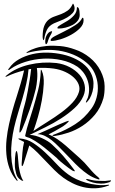

<svg xmlns="http://www.w3.org/2000/svg" viewBox="-20 -973 619 1036"><path d="M261 -193Q293 -164 321 -131.5Q349 -99 375 -64Q376 -62 380.5 -56.5Q385 -51 383 -49Q382 -48 375.5 -50.5Q369 -53 367 -55Q359 -60 348.5 -68Q338 -76 326.5 -85Q315 -94 304 -103.5Q293 -113 286 -121Q281 -125 262 -141.5Q243 -158 219 -177Q195 -196 170 -212Q145 -228 129 -232Q126 -233 120.5 -235Q115 -237 116 -242Q124 -280 136 -316Q148 -352 159 -390Q173 -437 185.5 -486Q198 -535 200 -592Q200 -597 201 -597Q204 -597 206 -590Q218 -563 216 -520Q214 -477 205.5 -430.5Q197 -384 184.5 -341.5Q172 -299 163 -274L160 -266Q197 -291 237 -316Q277 -341 311.5 -366.5Q346 -392 371.5 -419.5Q397 -447 406 -477Q412 -497 404.5 -517Q397 -537 378.5 -554.5Q360 -572 332 -585Q304 -598 270 -603Q225 -609 179 -606Q183 -576 180.5 -545.5Q178 -515 173 -493Q160 -439 140 -381.5Q120 -324 99 -274Q97 -271 93 -264Q89 -257 86 -258Q84 -259 85 -267Q86 -275 86 -278Q87 -290 90.5 -307.5Q94 -325 97.5 -344Q101 -363 105.5 -380.5Q110 -398 114 -411Q116 -417 120.5 -436.5Q125 -456 130 -483Q135 -510 140 -541Q145 -572 148 -601L134 -599Q131 -561 122 -522Q113 -483 101.5 -443.5Q90 -404 77.5 -363.5Q65 -323 56 -284Q48 -249 43.5 -211Q39 -173 40.5 -136Q42 -99 49.5 -64.5Q57 -30 74 -2Q76 3 74 3Q72 3 69 0Q44 -29 31 -65Q18 -101 14.5 -140.5Q11 -180 15.5 -222Q20 -264 29 -304Q46 -379 70 -452Q94 -525 110 -593Q85 -587 61 -578.5Q37 -570 16 -560Q11 -558 10 -559Q9 -560 11 -562.5Q13 -565 15 -566Q65 -607 137 -624Q209 -641 284 -633Q323 -628 355.5 -611Q388 -594 409 -569.5Q430 -545 436.5 -515Q443 -485 430 -455Q415 -420 382.5 -390Q350 -360 309.5 -334Q269 -308 224 -286Q179 -264 140 -245Q156 -245 173 -240Q190 -235 206.5 -227.5Q223 -220 237.5 -211Q252 -202 261 -193ZM538 -443Q523 -391 492.5 -354.5Q462 -318 425 -294Q388 -270 350 -257.5Q312 -245 284 -241Q276 -239 269.5 -239.5Q263 -240 264 -242Q262 -244 268.5 -246Q275 -248 282 -251Q336 -271 386 -303Q436 -335 474 -388Q492 -413 501 -446Q510 -479 507.5 -513Q505 -547 490.5 -579Q476 -611 448 -634Q415 -662 376 -678Q337 -694 296 -700Q255 -706 213 -702.5Q171 -699 132 -689Q125 -687 124 -686.5Q123 -686 122 -688Q122 -689 130 -695Q146 -705 172.5 -713.5Q199 -722 232.5 -725Q266 -728 305 -724.5Q344 -721 385 -706Q427 -692 464 -662.5Q501 -633 523 -590Q544 -548 544.5 -508.5Q545 -469 538 -443ZM30 -606Q50 -635 83 -653.5Q116 -672 155 -681Q194 -690 236.5 -689Q279 -688 319 -679Q359 -670 393.5 -652Q428 -634 451 -608Q467 -589 475.5 -567.5Q484 -546 484.5 -523.5Q485 -501 479.5 -480Q474 -459 464 -441Q462 -437 454 -427.5Q446 -418 444 -420Q442 -421 447 -431Q452 -441 454 -446Q462 -472 460.5 -497.5Q459 -523 450.5 -545Q442 -567 428 -584.5Q414 -602 398 -613Q360 -638 312 -648.5Q264 -659 214.5 -656.5Q165 -654 118 -639.5Q71 -625 37 -601Q28 -593 25 -596Q23 -597 25.5 -600.5Q28 -604 30 -606ZM563 24Q569 23 569 25Q569 27 564 29Q528 42 494 43Q460 44 429 36.5Q398 29 371 15.5Q344 2 322 -14Q296 -33 272.5 -56.5Q249 -80 227 -103.5Q205 -127 183 -149Q161 -171 138 -188Q121 -132 107 -89Q105 -84 103 -80Q101 -76 99 -77Q97 -78 97 -82.5Q97 -87 97 -92Q99 -120 101 -149Q103 -178 110 -207Q103 -211 96.5 -214Q90 -217 82 -221Q79 -224 79 -225Q79 -226 81.5 -226Q84 -226 86 -226Q126 -223 159 -201.5Q192 -180 223 -151Q254 -122 284 -89.5Q314 -57 348 -32Q367 -18 391.5 -6.5Q416 5 444 13Q472 21 502.5 24.5Q533 28 563 24ZM408 -122Q436 -97 461.5 -66Q487 -35 511 -16Q518 -9 517 -6Q515 -4 512 -5Q509 -6 505 -7Q478 -16 454.5 -32Q431 -48 409 -68Q387 -88 366.5 -110Q346 -132 325 -153Q311 -167 294.5 -184Q278 -201 260 -215.5Q242 -230 222.5 -239.5Q203 -249 182 -249L221 -266Q236 -273 258 -283Q280 -293 300 -302Q320 -311 335 -316.5Q350 -322 351 -321Q352 -319 347.5 -314Q343 -309 335.5 -303Q328 -297 321 -292Q314 -287 311 -286Q292 -275 275.5 -265.5Q259 -256 242 -248Q265 -239 289 -222.5Q313 -206 335 -187Q357 -168 376 -150.5Q395 -133 408 -122ZM84 -60Q87 -43 92 -27Q97 -11 104 0Q105 0 105.5 1.5Q106 3 104 3Q102 3 99.5 1.5Q97 0 95 0Q82 -8 74.5 -19.5Q67 -31 62 -60Q60 -71 60 -88Q60 -105 61 -120.5Q62 -136 64 -147Q66 -158 70 -158Q71 -158 72.5 -153Q74 -148 75 -141.5Q76 -135 76.5 -129Q77 -123 77 -121Q79 -104 80 -89Q81 -74 84 -60ZM522 3Q538 4 546.5 3.5Q555 3 569 1Q570 1 574 0.5Q578 0 579 1Q580 3 576.5 6Q573 9 571 10Q555 15 541.5 17Q528 19 502 16Q493 15 482 12Q471 9 462 5.5Q453 2 448 -1.5Q443 -5 446 -7Q448 -8 458.5 -5.5Q469 -3 473 -2Q487 1 499 2Q511 3 522 3ZM256 -804Q262 -806 261 -802Q260 -798 258 -793Q253 -784 250 -778.5Q247 -773 245 -768.5Q243 -764 241 -758.5Q239 -753 236 -743Q234 -738 232.5 -737Q231 -736 230 -735Q227 -733 225.5 -738Q224 -743 224 -751Q224 -757 225.5 -765Q227 -773 231 -781Q235 -789 241 -795.5Q247 -802 256 -804ZM219 -765Q216 -756 215 -756Q213 -756 211.5 -762Q210 -768 210 -773Q210 -811 218.5 -832.5Q227 -854 241.5 -866Q256 -878 274 -884Q292 -890 310 -897Q328 -904 344.5 -915.5Q361 -927 372 -951Q374 -956 377 -950Q380 -944 382 -935Q385 -917 372.5 -903Q360 -889 342 -878.5Q324 -868 304 -860.5Q284 -853 271 -847Q244 -834 233.5 -812.5Q223 -791 219 -765ZM253 -756Q253 -766 276 -778Q299 -790 328.5 -804.5Q358 -819 386 -837Q414 -855 424 -877H426Q430 -877 430.5 -871Q431 -865 431 -863Q431 -841 411.5 -821Q392 -801 364 -785.5Q336 -770 306.5 -761Q277 -752 257 -752Q253 -752 253 -756ZM290 -824Q292 -831 308.5 -840Q325 -849 344.5 -861Q364 -873 379.5 -890.5Q395 -908 395 -932Q395 -935 395.5 -935Q396 -935 401 -933Q407 -928 408.5 -914.5Q410 -901 410 -893Q410 -875 399 -861Q388 -847 371 -838Q354 -829 334 -824Q314 -819 297 -819Q295 -819 292 -819.5Q289 -820 290 -824Z"/></svg>

Font: Akronim
Style: Regular
Weight: 400
Designer: Grzegorz Klimczewski
Foundry: Fonty.PL
Version: Version 1.001